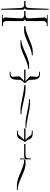

<svg xmlns="http://www.w3.org/2000/svg" viewBox="1346 -2078 958 3709"><g transform="rotate(90 1825.5 -223.0)"><path d="M-9 -210H50C78 -210 124 -210 125 -142L141 236H159V210V-176C159 -204 142 -216 128 -221V-225C142 -230 159 -242 159 -270V-656V-682H141L125 -304C124 -236 78 -236 50 -236H-9Z M183 -210H251C278 -210 325 -210 325 -148C325 -146 324 -124 324 -122C320 -26 310 123 310 123C310 124 308 154 308 155C308 182 325 196 339 201V203L257 204V219H476V201H453C425 201 378 199 377 131L378 -176C378 -204 361 -216 347 -221V-225C361 -230 378 -242 378 -270L377 -576C378 -644 425 -647 453 -647H476V-664H257V-650L339 -649V-647C325 -642 308 -628 308 -601C308 -600 310 -570 310 -569L324 -324C324 -322 325 -300 325 -298C325 -236 278 -236 251 -236H183Z M1220 -306C1089 -306 878 -157 756 -157H746V-140H829C960 -140 1171 -288 1293 -288H1302V-306ZM476 -210H566C697 -210 908 -358 1030 -358H1040V-376H958C827 -376 616 -236 494 -236H476Z M1314 -210H1536C1457 -136 1444 -124 1444 -107C1444 -78 1455 -39 1455 -7C1455 26 1443 52 1395 52H1357V69H1410C1509 69 1512 -23 1512 -124C1512 -149 1539 -180 1576 -220V-226C1539 -266 1512 -297 1512 -322C1512 -423 1509 -515 1410 -515H1357V-498H1395C1443 -498 1455 -472 1455 -439C1455 -407 1444 -368 1444 -339C1444 -322 1457 -310 1536 -236H1314Z M1615 -210H1633C1755 -210 1966 -140 2097 -140H2179V-157H2169C2047 -157 1836 -236 1705 -236H1615ZM2359 -236H2440V-253H2431C2309 -253 2098 -323 1967 -323H1885V-306H1895C2017 -306 2228 -236 2359 -236Z M2451 -210H2673C2580 -123 2594 -88 2522 -88H2494V-71H2547C2672 -71 2642 -143 2713 -220V-226C2642 -303 2672 -375 2547 -375H2494V-358H2522C2594 -358 2580 -323 2673 -236H2451Z M2945 -236H2752V-210H2995C3011 -210 3026 -219 3030 -227H3032V-127H3049V-341H3032C3032 -247 3024 -236 2945 -236Z M3057 -210H3075C3197 -210 3408 -70 3539 -70H3639V-87H3611C3489 -87 3278 -236 3147 -236H3057Z"/></g></svg>

Font: FoglihtenDeH02
Style: Regular
Weight: 500
Designer: gluk (gluksza@wp.pl|www.glukfonts.pl)
Version: Version 0.68